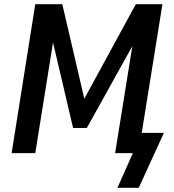

<svg xmlns="http://www.w3.org/2000/svg" viewBox="-20 -725 824 909"><path d="M536 164 609 0H525L609 -522L614 -520L391 -119H326L228 -537L233 -536L147 0H35L147 -705H275L384 -237L369 -239L623 -705H749L651 -96H756L637 164Z"/></svg>

Font: Nunito Sans 10pt Condensed
Style: Bold Italic
Weight: 700
Width: 3
Italic angle: -9°
Designer: Vernon Adams
Foundry: Vernon Adams
Version: Version 3.101;gftools[0.9.27]